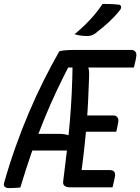

<svg xmlns="http://www.w3.org/2000/svg" viewBox="-45 -957 717 981"><path d="M59 1Q50 2 40.5 2.5Q31 3 21 3.5Q11 4 1 4Q-13 4 -20.5 -2.5Q-28 -9 -24 -23Q3 -118 35 -208Q67 -298 103 -382.5Q139 -467 178 -545Q217 -623 258 -695Q269 -698 282 -699.5Q295 -701 310 -701.5Q325 -702 342 -702H625Q640 -702 647 -692.5Q654 -683 651 -667Q649 -652 645.5 -639Q642 -626 639 -612H277L314 -633Q279 -566 245 -494Q211 -422 179 -343.5Q147 -265 117 -179Q87 -93 59 1ZM326 -635 417 -640 404 -618Q409 -606 410 -592.5Q411 -579 410 -558Q408 -503 405.5 -448Q403 -393 398.5 -335.5Q394 -278 387.5 -217Q381 -156 372 -88H515Q532 -88 538.5 -79.5Q545 -71 542 -53Q539 -39 536 -25.5Q533 -12 530 0H310Q300 0 291.5 -3.5Q283 -7 279.5 -14.5Q276 -22 278 -32Q288 -110 296.5 -184.5Q305 -259 311.5 -332.5Q318 -406 321.5 -481.5Q325 -557 326 -635ZM61 -273H257Q273 -273 287.5 -270.5Q302 -268 312 -263L333 -273L318 -188H68Q57 -188 53.5 -199Q50 -210 53 -229ZM361 -367H535Q548 -367 555 -357.5Q562 -348 559 -332Q557 -320 554.5 -308Q552 -296 549 -284H346ZM479 -937Q498 -937 511.5 -936.5Q525 -936 537 -935.5Q549 -935 564 -933Q572 -931 573.5 -923.5Q575 -916 570 -908Q555 -889 541 -874Q527 -859 512 -845Q497 -831 479.5 -816.5Q462 -802 439 -784Q430 -779 421.5 -776Q413 -773 401 -773Q388 -773 377 -774Q366 -775 356 -777Q346 -779 336 -782Q366 -807 391 -831.5Q416 -856 438 -882Q460 -908 479 -937Z"/></svg>

Font: Rec Mono Semicasual
Style: Italic
Weight: 400
Italic angle: -10°
Version: Version 1.085; ttfautohint (v1.8.4.7-5d5b)